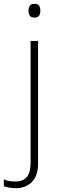

<svg xmlns="http://www.w3.org/2000/svg" viewBox="-71 -744 308 1004"><path d="M78 -688Q78 -704 85 -714Q92 -724 108 -724Q127 -724 133.5 -714Q140 -704 140 -688Q140 -672 133.5 -662Q127 -652 108 -652Q92 -652 85 -662Q78 -672 78 -688ZM13 240Q-7 240 -23 237Q-39 234 -51 230V194Q-36 201 -20.5 203Q-5 205 11 205Q89 205 89 109V-530H128V112Q128 176 95.5 208Q63 240 13 240Z"/></svg>

Font: Noto Sans Gujarati UI ExtraLight
Style: Regular
Weight: 200
Designer: Jelle Bosma - Monotype Design Team, Universal Thirst
Foundry: Monotype Imaging Inc.
Version: Version 2.106; ttfautohint (v1.8.4.7-5d5b)